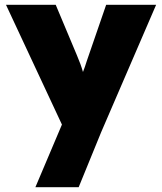

<svg xmlns="http://www.w3.org/2000/svg" viewBox="-20 -553 678 803"><path d="M128 230 239 -32 5 -533H213L302 -321Q318 -284 327 -252Q331 -262 335 -273.5Q339 -285 343 -298L424 -533H633L403 0L309 230Z"/></svg>

Font: Lexend Deca ExtraBold
Style: Regular
Weight: 800
Designer: Bonnie Shaver-Troup, Thomas Jockin
Foundry: Lexend
Version: Version 1.008; ttfautohint (v1.8.4.7-5d5b)